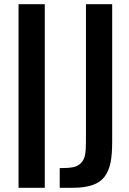

<svg xmlns="http://www.w3.org/2000/svg" viewBox="-20 -895 617 915"><path d="M264.6 0V-93.8Q305.7 -93.8 328.1 -98.1Q350.6 -102.5 365.2 -117.2Q379.9 -131.8 384.8 -154.3Q389.6 -177.7 389.6 -218.8V-875H514.6V-218.8Q514.6 -159.2 506.8 -120.1Q499 -81.1 478.5 -53.2Q439.5 0 327.1 0ZM68.4 0V-875H193.4V0Z"/></svg>

Font: Oswald-Regular
Style: Regular
Weight: 400
Designer: vernon adams
Foundry: vernon adams
Version: Version 2.002; ttfautohint (v0.92.18-e454-dirty) -l 8 -r 50 